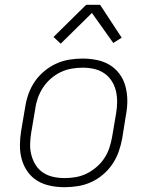

<svg xmlns="http://www.w3.org/2000/svg" viewBox="-20 -772 640 800"><path d="M249 8Q219 8 189.5 2Q160 -4 136 -18.5Q112 -33 95.5 -56Q79 -79 71 -107Q63 -135 63 -165Q63 -195 68 -226L85 -326Q89 -353 98.5 -380Q108 -407 124.5 -431.5Q141 -456 164.5 -475.5Q188 -495 214.5 -507Q241 -519 269 -523.5Q297 -528 324 -528Q354 -528 383.5 -522Q413 -516 437 -501.5Q461 -487 478 -464Q495 -441 502.5 -413Q510 -385 510.5 -355Q511 -325 505 -294L489 -194Q484 -167 474.5 -140Q465 -113 448.5 -88.5Q432 -64 409 -44.5Q386 -25 359.5 -13Q333 -1 304.5 3.5Q276 8 249 8ZM250 -30Q272 -30 295.5 -34Q319 -38 340.5 -48.5Q362 -59 381.5 -75.5Q401 -92 414.5 -112.5Q428 -133 435.5 -155.5Q443 -178 447 -201L464 -301Q468 -325 468 -349Q468 -373 462.5 -395Q457 -417 444.5 -436Q432 -455 413 -467.5Q394 -480 371.5 -485Q349 -490 324 -490Q302 -490 278.5 -486Q255 -482 233 -471.5Q211 -461 192 -444.5Q173 -428 159.5 -407.5Q146 -387 138 -364.5Q130 -342 127 -319L110 -219Q106 -195 105.5 -171Q105 -147 111 -125Q117 -103 129 -84Q141 -65 160 -52.5Q179 -40 202 -35Q225 -30 250 -30ZM233 -590 203 -618 339 -752H397L487 -615L452 -593L363 -718Z"/></svg>

Font: Iosevka Aile XLt Obl
Style: Regular
Weight: 200
Italic angle: -9°
Designer: Belleve Invis
Foundry: Belleve Invis
Version: Version 31.1.0; ttfautohint (v1.8.4)